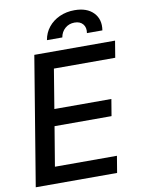

<svg xmlns="http://www.w3.org/2000/svg" viewBox="-100 -1001 790 1069"><g transform="rotate(-10 295.0 -467.0)"><path d="M13.7 0 133.8 -727.5H590.3L574.7 -633.3H228L191.4 -411.1H513.7L498 -316.9H175.8L138.7 -94.2H489.3L473.6 0ZM217.3 -795.9Q224.1 -836.9 249 -867.9Q273.9 -898.9 312.3 -916.3Q350.6 -933.6 397 -933.6Q466.8 -933.6 503.7 -895.5Q540.5 -857.4 530.8 -795.9H443.4Q448.7 -827.1 432.6 -846.4Q416.5 -865.7 385.3 -865.7Q354 -865.7 331.8 -846.4Q309.6 -827.1 304.2 -795.9Z"/></g></svg>

Font: Inter Tight Medium
Style: Italic
Weight: 500
Italic angle: -9.39999°
Designer: Rasmus Andersson
Foundry: rsms
Version: Version 3.004